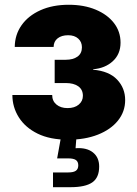

<svg xmlns="http://www.w3.org/2000/svg" viewBox="-20 -570 567 794"><path d="M261.7 7.8Q187 7.8 135.7 -17.3Q84.5 -42.5 57.9 -84.7Q31.2 -127 31.2 -177.2H195.8Q195.8 -152.3 213.4 -137.7Q231 -123 259.3 -123Q288.6 -123 305.7 -137.5Q322.8 -151.9 322.8 -173.8Q322.8 -199.2 304 -212.9Q285.2 -226.6 251.5 -226.6H206.1V-322.8H251.5Q282.2 -322.8 300.5 -335.9Q318.8 -349.1 318.8 -374.5Q318.8 -396.5 303.5 -410.4Q288.1 -424.3 261.7 -424.3Q234.9 -424.3 218.5 -411.6Q202.1 -398.9 201.7 -376H41Q41.5 -426.3 69.1 -465.6Q96.7 -504.9 147 -527.6Q197.3 -550.3 264.2 -550.3Q327.6 -550.3 376 -530Q424.3 -509.8 451.4 -474.6Q478.5 -439.5 478.5 -393.6Q478.5 -346.2 446.5 -316.9Q414.6 -287.6 365.2 -283.7V-281.7Q431.2 -275.9 464.4 -240.7Q497.6 -205.6 497.6 -156.2Q497.6 -108.4 467.8 -71.3Q438 -34.2 384.8 -13.2Q331.5 7.8 261.7 7.8ZM199.2 204.1V143.1H262.2Q284.2 143.1 293.9 136Q303.7 128.9 303.7 113.8Q303.7 98.6 293.9 91.8Q284.2 85 262.2 85H216.3L235.4 -20.5H295.9V0L292.5 43Q337.9 39.6 364 60.1Q390.1 80.6 390.1 118.7Q390.1 164.6 361.6 184.3Q333 204.1 271.5 204.1Z"/></svg>

Font: Inter 16pt ExtraBold
Style: Regular
Weight: 800
Version: Version 4.001;git-66647c0bb